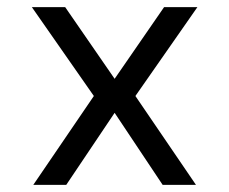

<svg xmlns="http://www.w3.org/2000/svg" viewBox="-20 -516 640 536"><path d="M73 0 242 -248 69 -496H162L300 -296L438 -496H531L358 -248L527 0H434L300 -201L165 0Z"/></svg>

Font: DM Mono
Style: Regular
Weight: 400
Designer: Colophon Foundry
Foundry: Colophon Foundry
Version: Version 1.000; ttfautohint (v1.8.2.53-6de2)